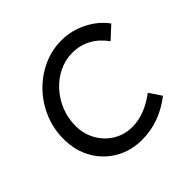

<svg xmlns="http://www.w3.org/2000/svg" viewBox="-137 -640 780 780"><g transform="rotate(-45 252.5 -250.0)"><path d="M260 9Q196 9 145 -20.5Q94 -50 65 -101.5Q36 -153 36 -219Q36 -278 58 -330.5Q80 -383 118.5 -423Q157 -463 207 -486Q257 -509 314 -509Q370 -509 422 -483Q474 -457 505 -414L452 -365Q425 -403 388.5 -422.5Q352 -442 309 -442Q269 -442 232.5 -424.5Q196 -407 168 -376.5Q140 -346 124 -306.5Q108 -267 108 -222Q108 -176 129.5 -138Q151 -100 187.5 -78Q224 -56 269 -56Q305 -56 340.5 -70Q376 -84 411 -110L446 -58Q360 9 260 9Z"/></g></svg>

Font: Red Hat Display
Style: Italic
Weight: 300
Italic angle: -12°
Designer: Pentagram, MCKL
Foundry: Pentagram, MCKL
Version: Version 1.023